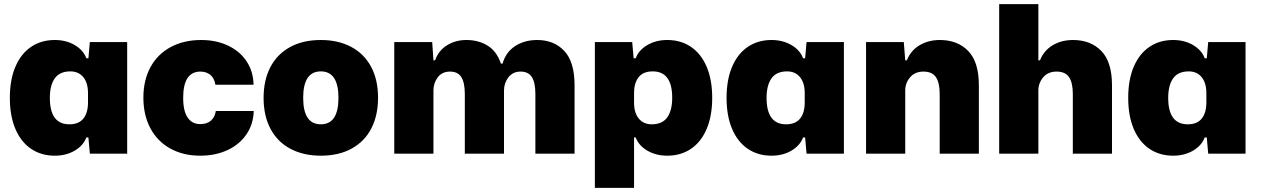

<svg xmlns="http://www.w3.org/2000/svg" viewBox="-20 -749 6146 936"><path d="M28 -272Q28 -360 55 -423.5Q82 -487 131.5 -520.5Q181 -554 247 -554Q302 -554 344 -529.5Q386 -505 401 -465H411L418 -544H600V0H418L411 -79H401Q386 -39 344 -14.5Q302 10 247 10Q181 10 131.5 -23.5Q82 -57 55 -120.5Q28 -184 28 -272ZM409 -249V-295Q409 -345 386 -373Q363 -401 323 -401Q271 -401 247 -367Q223 -333 223 -272Q223 -143 318 -143Q364 -143 386.5 -171Q409 -199 409 -249Z M679 -273Q679 -358 713.5 -421.5Q748 -485 812 -519.5Q876 -554 961 -554Q1034 -554 1092 -526.5Q1150 -499 1182.5 -449.5Q1215 -400 1216 -336H1030Q1025 -368 1005.5 -384Q986 -400 957 -400Q873 -400 873 -272Q873 -207 895 -175.5Q917 -144 956 -144Q990 -144 1009 -161.5Q1028 -179 1032 -208H1217Q1215 -143 1181 -93.5Q1147 -44 1088.5 -17Q1030 10 956 10Q873 10 810 -25Q747 -60 713 -124Q679 -188 679 -273Z M1265 -272Q1265 -357 1297.5 -420.5Q1330 -484 1393 -519Q1456 -554 1544 -554Q1628 -554 1691 -521Q1754 -488 1788.5 -424.5Q1823 -361 1823 -272Q1823 -187 1790.5 -123.5Q1758 -60 1695 -25Q1632 10 1544 10Q1460 10 1397 -23Q1334 -56 1299.5 -119.5Q1265 -183 1265 -272ZM1630 -272Q1630 -401 1544 -401Q1458 -401 1458 -272Q1458 -143 1544 -143Q1630 -143 1630 -272Z M1902 -544H2087L2093 -455H2101Q2118 -503 2159.5 -528.5Q2201 -554 2254 -554Q2312 -554 2356.5 -527Q2401 -500 2422 -439H2430Q2446 -495 2491.5 -524.5Q2537 -554 2599 -554Q2681 -554 2731 -500.5Q2781 -447 2781 -333V0H2590V-291Q2590 -346 2573 -373Q2556 -400 2518 -400Q2480 -400 2458.5 -372Q2437 -344 2437 -308V0H2246V-291Q2246 -346 2229 -373Q2212 -400 2174 -400Q2135 -400 2114 -372Q2093 -344 2093 -308V0H1902Z M2880 -544H3062L3069 -465H3079Q3094 -505 3136 -529.5Q3178 -554 3233 -554Q3299 -554 3348.5 -520.5Q3398 -487 3425 -423.5Q3452 -360 3452 -272Q3452 -184 3425 -120.5Q3398 -57 3348.5 -23.5Q3299 10 3233 10Q3178 10 3136 -14.5Q3094 -39 3079 -79H3071V167H2880ZM3257 -272Q3257 -401 3162 -401Q3116 -401 3093.5 -373Q3071 -345 3071 -295V-249Q3071 -199 3094 -171Q3117 -143 3157 -143Q3209 -143 3233 -177Q3257 -211 3257 -272Z M3522 -272Q3522 -360 3549 -423.5Q3576 -487 3625.5 -520.5Q3675 -554 3741 -554Q3796 -554 3838 -529.5Q3880 -505 3895 -465H3905L3912 -544H4094V0H3912L3905 -79H3895Q3880 -39 3838 -14.5Q3796 10 3741 10Q3675 10 3625.5 -23.5Q3576 -57 3549 -120.5Q3522 -184 3522 -272ZM3903 -249V-295Q3903 -345 3880 -373Q3857 -401 3817 -401Q3765 -401 3741 -367Q3717 -333 3717 -272Q3717 -143 3812 -143Q3858 -143 3880.5 -171Q3903 -199 3903 -249Z M4202 -544H4386L4393 -455H4401Q4420 -503 4463 -528.5Q4506 -554 4562 -554Q4648 -554 4700 -500.5Q4752 -447 4752 -333V0H4561V-291Q4561 -346 4542.5 -373Q4524 -400 4482 -400Q4440 -400 4416.5 -372Q4393 -344 4393 -308V0H4202Z M4851 -729H5042V-455H5050Q5069 -503 5112 -528.5Q5155 -554 5211 -554Q5297 -554 5349 -500.5Q5401 -447 5401 -333V0H5210V-291Q5210 -346 5191.5 -373Q5173 -400 5131 -400Q5089 -400 5065.5 -372Q5042 -344 5042 -308V0H4851Z M5480 -272Q5480 -360 5507 -423.5Q5534 -487 5583.5 -520.5Q5633 -554 5699 -554Q5754 -554 5796 -529.5Q5838 -505 5853 -465H5863L5870 -544H6052V0H5870L5863 -79H5853Q5838 -39 5796 -14.5Q5754 10 5699 10Q5633 10 5583.5 -23.5Q5534 -57 5507 -120.5Q5480 -184 5480 -272ZM5861 -249V-295Q5861 -345 5838 -373Q5815 -401 5775 -401Q5723 -401 5699 -367Q5675 -333 5675 -272Q5675 -143 5770 -143Q5816 -143 5838.5 -171Q5861 -199 5861 -249Z"/></svg>

Font: Mona Sans Black
Style: Regular
Weight: 900
Designer: Deni Anggara
Foundry: GitHub
Version: Version 2.000